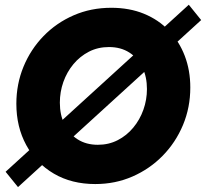

<svg xmlns="http://www.w3.org/2000/svg" viewBox="-20 -761 860 802"><path d="M377.9 7.8Q279.3 7.8 205.1 -35.6Q130.9 -79.1 89.6 -155Q48.3 -231 48.3 -327.6Q48.3 -409.7 78.1 -482.2Q107.9 -554.7 161.6 -610.1Q215.3 -665.5 287.6 -697Q359.9 -728.5 444.8 -728.5Q520.5 -728.5 581.3 -703.6Q642.1 -678.7 685.3 -633.5Q728.5 -588.4 751.7 -527.8Q774.9 -467.3 774.9 -395.5Q774.9 -312 744.4 -239Q713.9 -166 659.7 -110.6Q605.5 -55.2 533.4 -23.7Q461.4 7.8 377.9 7.8ZM388.7 -156.2Q434.1 -156.2 471.7 -175.5Q509.3 -194.8 536.6 -227.8Q564 -260.7 578.9 -302.5Q593.8 -344.2 593.8 -389.2Q593.8 -439.9 574.7 -479.5Q555.7 -519 520 -541.7Q484.4 -564.5 435.1 -564.5Q389.2 -564.5 351.6 -545.2Q314 -525.9 286.6 -492.9Q259.3 -460 244.6 -418.5Q230 -377 230 -332Q230 -281.2 249.3 -241.5Q268.6 -201.7 304.2 -179Q339.8 -156.2 388.7 -156.2ZM55.2 20.5 3.4 -43.5 768.6 -741.2 820.3 -677.2Z"/></svg>

Font: Reddit Sans Black
Style: Italic
Weight: 900
Italic angle: -11.25°
Designer: Stephen Hutchings
Version: Version 1.013